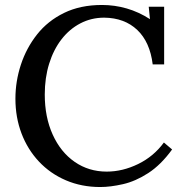

<svg xmlns="http://www.w3.org/2000/svg" viewBox="-20 -736 735 772"><path d="M594 -477Q583 -567 532 -615.5Q481 -664 399 -665Q347 -665 303 -642Q259 -619 227 -577.5Q195 -536 177.5 -479.5Q160 -423 160 -356Q160 -265 192 -194.5Q224 -124 280.5 -85Q337 -46 409 -46Q473 -46 535.5 -76.5Q598 -107 639 -163L672 -135Q627 -73 576 -40Q525 -7 474.5 4.5Q424 16 383 16Q308 16 245 -11Q182 -38 136.5 -86.5Q91 -135 66.5 -199.5Q42 -264 42 -339Q42 -409 64 -476Q86 -543 129 -597.5Q172 -652 237.5 -684Q303 -716 390 -716Q441 -716 489.5 -702Q538 -688 583 -659L578 -709H640V-477Z"/></svg>

Font: Lora Medium
Style: Regular
Weight: 500
Designer: Olga Karpushina, Alexei Vanyashin (Cyrillic)
Foundry: Cyreal
Version: Version 3.004